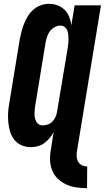

<svg xmlns="http://www.w3.org/2000/svg" viewBox="-20 -763 549 1006"><path d="M436 223Q408 223 380.5 219Q353 215 328.5 204Q304 193 284.5 175Q265 157 254.5 132.5Q244 108 242.5 80Q241 52 246 24L261 -71Q253 -55 240.5 -40Q228 -25 212.5 -13.5Q197 -2 178.5 3Q160 8 143 8Q117 8 94 -1.5Q71 -11 56 -29.5Q41 -48 33.5 -72Q26 -96 23.5 -121Q21 -146 22.5 -172Q24 -198 29 -225L84 -560Q88 -580 93.5 -600.5Q99 -621 107 -641Q115 -661 127 -680Q139 -699 156 -713.5Q173 -728 194.5 -735.5Q216 -743 237 -743Q260 -743 281.5 -735Q303 -727 318.5 -711.5Q334 -696 342.5 -675Q351 -654 354 -631L371 -735H509L384 24Q381 39 381.5 54.5Q382 70 388.5 82.5Q395 95 408 102Q421 109 437 109ZM204 -106Q217 -106 231 -111Q245 -116 255 -126.5Q265 -137 271 -150.5Q277 -164 279 -178L335 -513Q337 -525 338 -536.5Q339 -548 339 -560Q339 -572 337.5 -583.5Q336 -595 332 -605Q328 -615 318.5 -622Q309 -629 297 -629Q282 -629 267 -621Q252 -613 242 -600Q232 -587 227 -571.5Q222 -556 219 -541L164 -206Q162 -195 161.5 -184.5Q161 -174 161 -163.5Q161 -153 163.5 -143Q166 -133 170.5 -124.5Q175 -116 184 -111Q193 -106 204 -106Z"/></svg>

Font: Iosevka Term Curly Hv Obl
Style: Regular
Weight: 900
Italic angle: -9°
Designer: Belleve Invis
Foundry: Belleve Invis
Version: Version 32.3.0